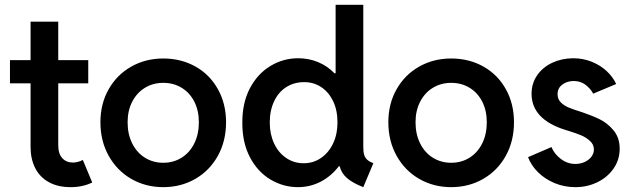

<svg xmlns="http://www.w3.org/2000/svg" viewBox="-20 -772 2635 800"><path d="M107.4 -159.2V-424.8H21.5V-521.5H107.4V-681.6H222.7V-521.5H347.7V-424.8H222.7V-167Q222.7 -131.3 239.5 -113Q256.3 -94.7 284.2 -94.7Q303.7 -94.7 325.2 -105.5L364.3 -11.7Q325.2 7.8 274.4 7.8Q220.7 7.8 183.1 -13.2Q145.5 -34.2 126.5 -72Q107.4 -109.9 107.4 -159.2Z M398.4 -262.7Q398.4 -339.8 432.9 -400.4Q467.3 -460.9 527.1 -494.6Q586.9 -528.3 660.2 -528.3Q734.4 -528.3 794.2 -494.9Q854 -461.4 887.9 -400.6Q921.9 -339.8 921.9 -262.7Q921.9 -184.1 887.7 -122.6Q853.5 -61 793.7 -26.6Q733.9 7.8 660.2 7.8Q586.9 7.8 527.1 -26.6Q467.3 -61 432.9 -122.8Q398.4 -184.6 398.4 -262.7ZM808.6 -262.7Q808.6 -311 789.8 -348.1Q771 -385.3 737.3 -406Q703.6 -426.8 660.2 -426.8Q617.7 -426.8 584 -406.2Q550.3 -385.7 531 -348.4Q511.7 -311 511.7 -262.7Q511.7 -212.9 530.8 -174.6Q549.8 -136.2 583.7 -115Q617.7 -93.8 660.2 -93.8Q703.1 -93.8 736.8 -115Q770.5 -136.2 789.6 -174.6Q808.6 -212.9 808.6 -262.7Z M1395.5 -79.1H1391.6Q1360.4 -38.1 1316.4 -15.1Q1272.5 7.8 1221.2 7.8Q1160.2 7.8 1106.7 -24.2Q1053.2 -56.2 1021.2 -117.2Q989.3 -178.2 989.7 -260.7Q989.3 -343.3 1021.2 -404.1Q1053.2 -464.8 1106.7 -497.1Q1160.2 -529.3 1222.2 -529.3Q1266.6 -529.3 1305.4 -513.2Q1344.2 -497.1 1373.5 -466.8H1378.4V-752H1493.7V-160.2Q1493.7 -139.6 1497.3 -127.2Q1501 -114.7 1509.8 -106.7Q1518.6 -98.6 1535.6 -91.8L1493.7 7.8Q1448.7 -9.8 1425.3 -30.5Q1401.9 -51.3 1395.5 -79.1ZM1386.2 -261.7Q1386.2 -313 1367.7 -351.1Q1349.1 -389.2 1317.4 -409.7Q1285.6 -430.2 1246.6 -429.7Q1205.1 -429.7 1172.6 -408.9Q1140.1 -388.2 1122.1 -349.9Q1104 -311.5 1104 -261.7Q1104 -212.9 1122.1 -174.3Q1140.1 -135.7 1172.4 -113.8Q1204.6 -91.8 1245.6 -91.8Q1285.6 -91.8 1317.6 -113.8Q1349.6 -135.7 1367.9 -174.3Q1386.2 -212.9 1386.2 -261.7Z M1598.1 -262.7Q1598.1 -339.8 1632.6 -400.4Q1667 -460.9 1726.8 -494.6Q1786.6 -528.3 1859.9 -528.3Q1934.1 -528.3 1993.9 -494.9Q2053.7 -461.4 2087.6 -400.6Q2121.6 -339.8 2121.6 -262.7Q2121.6 -184.1 2087.4 -122.6Q2053.2 -61 1993.4 -26.6Q1933.6 7.8 1859.9 7.8Q1786.6 7.8 1726.8 -26.6Q1667 -61 1632.6 -122.8Q1598.1 -184.6 1598.1 -262.7ZM2008.3 -262.7Q2008.3 -311 1989.5 -348.1Q1970.7 -385.3 1937 -406Q1903.3 -426.8 1859.9 -426.8Q1817.4 -426.8 1783.7 -406.2Q1750 -385.7 1730.7 -348.4Q1711.4 -311 1711.4 -262.7Q1711.4 -212.9 1730.5 -174.6Q1749.5 -136.2 1783.4 -115Q1817.4 -93.8 1859.9 -93.8Q1902.8 -93.8 1936.5 -115Q1970.2 -136.2 1989.3 -174.6Q2008.3 -212.9 2008.3 -262.7Z M2180.2 -117.2 2277.8 -159.2Q2289.6 -130.4 2317.1 -109.6Q2344.7 -88.9 2377.4 -88.9Q2397.9 -88.9 2415.8 -96.9Q2433.6 -105 2444.1 -118.9Q2454.6 -132.8 2454.6 -149.4Q2454.6 -169.9 2438.2 -184.8Q2421.9 -199.7 2400.6 -208.5Q2379.4 -217.3 2349.1 -226.6Q2345.2 -227.5 2342 -228.8Q2338.9 -230 2336.4 -230.5Q2195.3 -274.4 2194.8 -380.9Q2194.8 -424.8 2218.3 -458.5Q2241.7 -492.2 2281 -510.5Q2320.3 -528.8 2367.7 -529.3Q2409.7 -529.3 2445.8 -514.6Q2481.9 -500 2507.8 -475.8Q2533.7 -451.7 2547.4 -421.9L2451.7 -381.8Q2439.5 -403.8 2419.4 -418.9Q2399.4 -434.1 2370.6 -434.6Q2341.8 -434.1 2322.5 -419.2Q2303.2 -404.3 2303.2 -379.9Q2303.2 -358.9 2316.7 -345.5Q2330.1 -332 2350.1 -323.7Q2370.1 -315.4 2407.7 -303.7Q2448.2 -290 2480 -274.4Q2511.7 -258.8 2536.9 -228.3Q2562 -197.8 2562 -152.3Q2562 -106.4 2536.6 -69.8Q2511.2 -33.2 2469 -12.7Q2426.8 7.8 2377.4 7.8Q2331.5 7.8 2291 -9Q2250.5 -25.9 2221.7 -54.4Q2192.9 -83 2180.2 -117.2Z"/></svg>

Font: Reddit Sans Fudge SemiBold
Style: Regular
Weight: 600
Designer: Stephen Hutchings
Foundry: Reddit
Version: Version 1.011